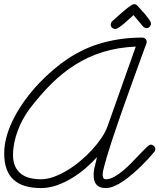

<svg xmlns="http://www.w3.org/2000/svg" viewBox="-20 -909 778 937"><path d="M481 -58.6Q481 -54.2 481.4 -50Q481.9 -45.9 483.4 -42.2Q484.9 -38.6 488 -36.4Q491.2 -34.2 496.6 -34.2Q516.1 -34.2 538.3 -46.6Q560.5 -59.1 582.8 -77.9Q605 -96.7 626 -118.7Q647 -140.6 664.8 -159.4Q682.6 -178.2 695.8 -190.7Q709 -203.1 715.3 -203.1Q723.6 -203.1 730.7 -197Q737.8 -190.9 737.8 -182.1Q737.8 -172.9 731.9 -166.5Q721.2 -153.3 704.8 -135.5Q688.5 -117.7 668.5 -98.1Q648.4 -78.6 626.2 -59.6Q604 -40.5 581.5 -25.1Q559.1 -9.8 537.4 -0.5Q515.6 8.8 496.6 8.8Q465.3 8.8 451.2 -7.3Q437 -23.4 437 -54.2Q437 -77.6 442.9 -98.6Q448.7 -119.6 453.1 -142.1Q428.7 -114.7 397.5 -87.9Q366.2 -61 330.8 -39.6Q295.4 -18.1 257.1 -4.6Q218.8 8.8 180.7 8.8Q136.7 8.8 103.3 -1Q69.8 -10.7 46.9 -31.5Q23.9 -52.2 12.2 -84.2Q0.5 -116.2 0.5 -160.6Q0.5 -204.1 13.9 -249Q27.3 -293.9 50.5 -337.9Q73.7 -381.8 104.2 -423.3Q134.8 -464.8 169.4 -501.5Q204.1 -538.1 240.7 -569.1Q277.3 -600.1 312 -623Q394.5 -677.2 485.1 -701.4Q575.7 -725.6 673.8 -725.6Q682.6 -725.6 689.2 -720Q695.8 -714.4 695.8 -705.1Q695.8 -700.7 694.3 -696.3Q691.9 -689.5 684.3 -669.2Q676.8 -648.9 665.8 -618.7Q654.8 -588.4 641.1 -550.3Q627.4 -512.2 612.3 -470.2Q597.2 -428.2 581.5 -384Q565.9 -339.8 551.3 -297.1Q536.6 -254.4 523.9 -215.3Q511.2 -176.3 501.7 -144.5Q492.2 -112.8 486.6 -90.3Q481 -67.9 481 -58.6ZM642.6 -681.6Q555.2 -677.7 482.7 -655.3Q410.2 -632.8 347.7 -593.5Q285.2 -554.2 230.5 -499.8Q175.8 -445.3 124.5 -377.9Q107.4 -355 92.5 -327.9Q77.6 -300.8 66.7 -271.5Q55.7 -242.2 49.6 -211.9Q43.5 -181.6 43.5 -153.3Q43.5 -120.6 53.7 -97.9Q64 -75.2 82 -61Q100.1 -46.9 125.2 -40.5Q150.4 -34.2 180.7 -34.2Q210 -34.2 242.9 -46.1Q275.9 -58.1 308.8 -78.1Q341.8 -98.1 373 -124.3Q404.3 -150.4 430.4 -179.2Q456.5 -208 476.1 -237.3Q495.6 -266.6 504.9 -293ZM633.8 -888.7Q644 -888.7 651.4 -880.4Q655.8 -875 666.7 -863.5Q677.7 -852.1 688.7 -838.9Q699.7 -825.7 708.3 -813.5Q716.8 -801.3 716.8 -793.9Q716.8 -786.1 710.9 -779.1Q705.1 -772 696.8 -772Q691.4 -772 686.5 -773.9Q681.6 -775.9 678.2 -779.8L631.3 -835.4Q625.5 -830.6 613.8 -819.3Q602.1 -808.1 588.6 -796.6Q575.2 -785.2 562.5 -776.4Q549.8 -767.6 542.5 -767.6Q534.2 -767.6 527.3 -773.4Q520.5 -779.3 520.5 -787.6Q520.5 -793 522.5 -797.9Q524.4 -802.7 528.3 -806.2Q532.2 -809.6 540.5 -816.9Q548.8 -824.2 559.1 -833.5Q569.3 -842.8 580.8 -852.5Q592.3 -862.3 602.5 -870.4Q612.8 -878.4 621.1 -883.5Q629.4 -888.7 633.8 -888.7Z"/></svg>

Font: Helvetia Verbundene
Style: Regular
Weight: 400
Designer: Peter Wiegel, original typeface by Carl Albert Fahrenwaldt 1901
Foundry: Peter Wiegel
Version: Version 2.000